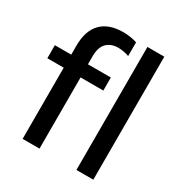

<svg xmlns="http://www.w3.org/2000/svg" viewBox="-172 -867 943 995"><g transform="rotate(30 299.5 -370.0)"><path d="M104 0V-426H6V-504H104V-558Q104 -647 149 -693.5Q194 -740 281 -740Q301 -740 324 -736.5Q347 -733 363 -727V-645Q351 -650 333.5 -653.5Q316 -657 298 -657Q255 -657 229.5 -631.5Q204 -606 204 -552V-504H341V-426H205V0ZM426 0V-736H527V0Z"/></g></svg>

Font: Mulish SemiBold
Style: Regular
Weight: 600
Designer: Vernon Adams
Foundry: Vernon Adams
Version: Version 3.603; ttfautohint (v1.8.3)